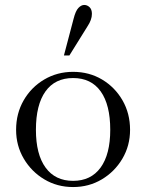

<svg xmlns="http://www.w3.org/2000/svg" viewBox="-20 -744 590 775"><path d="M275 11Q211 11 159 -20Q107 -51 76 -103.5Q45 -156 45 -220Q45 -286 75.5 -339Q106 -392 158.5 -423Q211 -454 275 -454Q340 -454 392 -423Q444 -392 474.5 -339Q505 -286 505 -220Q505 -156 474 -103.5Q443 -51 391 -20Q339 11 275 11ZM275 -14Q347 -14 386 -67.5Q425 -121 425 -220Q425 -321 386.5 -375Q348 -429 275 -429Q202 -429 163.5 -375Q125 -321 125 -220Q125 -121 164 -67.5Q203 -14 275 -14ZM238 -520 277 -668Q285 -700 296.5 -712Q308 -724 320 -724Q332 -724 341.5 -715Q351 -706 351 -688Q351 -676 346.5 -663.5Q342 -651 334 -639L260 -520Z"/></svg>

Font: Baskervville
Style: Regular
Weight: 400
Designer: Alexis Faudot, Rémi Forte, Morgane Pierson, Rafael Ribas, Tanguy Vanlaeys, Rosalie Wagner, Thomas Huot-Marchand
Foundry: ANRT
Version: Version 1.100